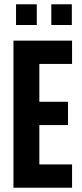

<svg xmlns="http://www.w3.org/2000/svg" viewBox="-20 -878 384 898"><path d="M43 -688H317V-579H164V-402H298V-293H164V-109H317V0H43ZM55 -858H152V-761H55ZM220 -858H316V-761H220Z"/></svg>

Font: Saira ExtraCondensed
Style: Bold
Weight: 700
Width: 2
Designer: Hector Gatti with collaboration of the Omnibus-Type team
Foundry: Omnibus-Type
Version: Version 0.072; ttfautohint (v1.8)